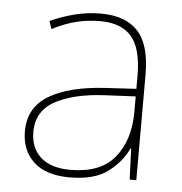

<svg xmlns="http://www.w3.org/2000/svg" viewBox="-45 -580 600 633"><g transform="rotate(5 255.5 -263.5)"><path d="M264 -537Q346 -537 387 -492.5Q428 -448 428 -350V0H406L402 -103H400Q379 -57 334 -23.5Q289 10 208 10Q129 10 88.5 -28Q48 -66 48 -129Q48 -208 114.5 -247.5Q181 -287 299 -294L402 -300V-343Q402 -433 368 -472.5Q334 -512 264 -512Q224 -512 186.5 -503Q149 -494 106 -472L97 -498Q137 -516 178.5 -526.5Q220 -537 264 -537ZM301 -270Q199 -265 137.5 -232Q76 -199 76 -129Q76 -76 110 -45.5Q144 -15 208 -15Q308 -15 354.5 -72Q401 -129 402 -220V-275Z"/></g></svg>

Font: Noto Sans Lao Looped Thin
Style: Regular
Weight: 100
Designer: Mark Frömberg, Ben Mitchell
Foundry: The Fontpad Ltd
Version: Version 1.002; ttfautohint (v1.8.4.7-5d5b)